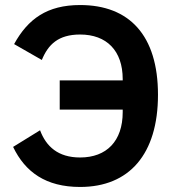

<svg xmlns="http://www.w3.org/2000/svg" viewBox="-20 -730 699 762"><path d="M217 -411H467V-416C467 -529 403 -593 298 -593C211 -593 171 -553 146 -492L36 -555C91 -655 167 -710 298 -710C493 -710 607 -590 607 -354C607 -118 493 12 298 12C162 12 80 -47 32 -147L139 -213C163 -149 210 -105 298 -105C403 -105 467 -170 467 -285V-295H217Z"/></svg>

Font: Plexus Sans SemiBold
Style: Regular
Weight: 600
Version: Version 2.001;PS 002.001;hotconv 1.0.70;makeotf.lib2.5.58329